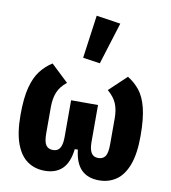

<svg xmlns="http://www.w3.org/2000/svg" viewBox="-90 -893 878 983"><g transform="rotate(10 349.0 -402.0)"><path d="M419 -367V-179Q419 -149 424.5 -132Q430 -115 440.5 -107.5Q451 -100 467 -100Q491 -100 503 -117Q515 -134 515 -179V-315Q515 -359 502 -390.5Q489 -422 455 -451L545 -536Q581 -514 607 -481.5Q633 -449 647 -393.5Q661 -338 661 -248Q661 -156 639.5 -98.5Q618 -41 579.5 -14.5Q541 12 490 12Q432 12 398.5 -21Q365 -54 357 -124H341Q333 -54 299.5 -21Q266 12 208 12Q157 12 118.5 -14.5Q80 -41 58.5 -98.5Q37 -156 37 -248Q37 -337 51.5 -392Q66 -447 92 -480.5Q118 -514 153 -536L243 -451Q209 -424 196 -391.5Q183 -359 183 -315V-179Q183 -134 195 -117Q207 -100 231 -100Q247 -100 257.5 -107.5Q268 -115 273.5 -132Q279 -149 279 -179V-367ZM459 -797 391 -579 302 -592 333 -816Z"/></g></svg>

Font: IBM Plex Sans Condensed
Style: Bold
Weight: 700
Width: 3
Designer: Mike Abbink, Paul van der Laan, Pieter van Rosmalen
Foundry: Bold Monday
Version: Version 3.201